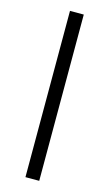

<svg xmlns="http://www.w3.org/2000/svg" viewBox="-116 -778 467 821"><g transform="rotate(15 118.0 -368.0)"><path d="M87 0V-736H148V0Z"/></g></svg>

Font: Mulish Light
Style: Regular
Weight: 300
Designer: Vernon Adams
Foundry: Vernon Adams
Version: Version 3.603; ttfautohint (v1.8.3)